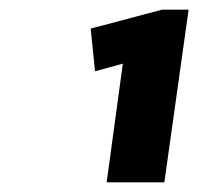

<svg xmlns="http://www.w3.org/2000/svg" viewBox="-20 -806 438 396"><path d="M319 -430H200L238 -709L271 -685L176 -659L167 -747L314 -786H369Z"/></svg>

Font: Pathway Extreme 28pt
Style: Bold Italic
Weight: 700
Italic angle: -8°
Designer: Eduardo Rodriguez Tunni
Foundry: Eduardo Rodriguez Tunni
Version: Version 1.001;gftools[0.9.26]